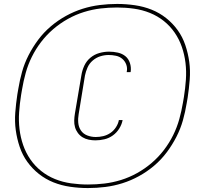

<svg xmlns="http://www.w3.org/2000/svg" viewBox="-20 -827 1040 974"><path d="M426 127Q381 127 336 120.5Q291 114 251 98Q211 82 177.5 55.5Q144 29 119 -5.5Q94 -40 80 -81.5Q66 -123 60 -166.5Q54 -210 57.5 -256Q61 -302 68 -348L73 -377Q80 -420 92 -463Q104 -506 125 -547Q146 -588 174 -625.5Q202 -663 238 -693.5Q274 -724 315 -746.5Q356 -769 399 -782.5Q442 -796 486 -801.5Q530 -807 574 -807Q619 -807 664 -800.5Q709 -794 749 -778Q789 -762 822.5 -735.5Q856 -709 881 -674.5Q906 -640 920 -598.5Q934 -557 940 -513.5Q946 -470 942.5 -424Q939 -378 932 -332L927 -303Q920 -260 908 -217Q896 -174 875 -133Q854 -92 826 -54.5Q798 -17 762 13.5Q726 44 685 66.5Q644 89 601 102.5Q558 116 514 121.5Q470 127 426 127ZM426 109Q468 109 510 104Q552 99 594 86Q636 73 675.5 51Q715 29 749.5 -0.5Q784 -30 811.5 -66Q839 -102 858.5 -141.5Q878 -181 889.5 -222.5Q901 -264 908 -306L913 -335Q920 -379 923 -422.5Q926 -466 921 -508Q916 -550 902.5 -589Q889 -628 866 -661.5Q843 -695 811 -720.5Q779 -746 740.5 -761.5Q702 -777 659.5 -783Q617 -789 574 -789Q532 -789 490 -784Q448 -779 406 -766Q364 -753 324.5 -731Q285 -709 250.5 -679.5Q216 -650 188.5 -614Q161 -578 141.5 -538.5Q122 -499 110.5 -457.5Q99 -416 92 -374L87 -345Q80 -301 77 -257.5Q74 -214 79 -172Q84 -130 97.5 -91Q111 -52 134 -18.5Q157 15 189 40.5Q221 66 259.5 81.5Q298 97 340.5 103Q383 109 426 109ZM464 -115Q447 -115 430 -118.5Q413 -122 399 -130.5Q385 -139 375 -152.5Q365 -166 360.5 -182Q356 -198 356.5 -215.5Q357 -233 360 -251L393 -446Q397 -471 408 -494.5Q419 -518 439 -534.5Q459 -551 484 -558Q509 -565 533 -565Q556 -565 578 -560Q600 -555 616 -542Q632 -529 639 -507.5Q646 -486 643 -464L642 -461H623V-463Q627 -482 620.5 -499.5Q614 -517 600.5 -528.5Q587 -540 568.5 -544Q550 -548 531 -548Q510 -548 489 -541.5Q468 -535 450.5 -520Q433 -505 424 -484.5Q415 -464 411 -444L379 -248Q375 -226 377 -204Q379 -182 390.5 -165Q402 -148 422.5 -140Q443 -132 466 -132Q485 -132 504 -136.5Q523 -141 540 -152.5Q557 -164 568.5 -182Q580 -200 583 -218H602Q598 -196 585 -175Q572 -154 552.5 -140Q533 -126 510 -120.5Q487 -115 464 -115Z"/></svg>

Font: Iosevka Aile Thin Oblique
Style: Regular
Weight: 100
Italic angle: -9°
Designer: Belleve Invis
Foundry: Belleve Invis
Version: Version 31.1.0; ttfautohint (v1.8.4)